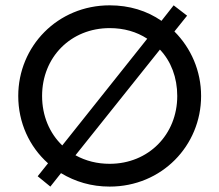

<svg xmlns="http://www.w3.org/2000/svg" viewBox="-20 -689 827 724"><path d="M393.6 -583C447.3 -583 495.1 -569.3 535.2 -543L214.8 -140.6C167 -186.5 138.7 -252 138.7 -327.1C138.7 -473.6 247.1 -583 393.6 -583ZM648.4 -327.1C648.4 -181.6 540 -71.3 393.6 -71.3C346.7 -71.3 303.7 -82 264.6 -103.5L583 -502C625 -458 648.4 -396.5 648.4 -327.1ZM393.6 -668.9C197.3 -668.9 48.8 -514.6 48.8 -327.1C48.8 -226.6 90.8 -135.7 161.1 -73.2L122.1 -24.4L169.9 14.6L210 -36.1C263.7 -3.9 324.2 14.6 393.6 14.6C589.8 14.6 738.3 -139.6 738.3 -327.1C738.3 -421.9 700.2 -507.8 637.7 -570.3L685.5 -629.9L634.8 -668.9L588.9 -610.4C534.2 -648.4 467.8 -668.9 393.6 -668.9Z"/></svg>

Font: Sen-gleads
Style: Italic
Weight: 400
Designer: Kosal Sen, Philatype
Foundry: Philatype
Version: Version 1.004; ttfautohint (v1.8.3)